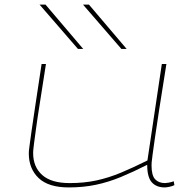

<svg xmlns="http://www.w3.org/2000/svg" viewBox="-20 -810 844 840"><path d="M281 10Q192 10 149 -31Q106 -72 106 -139Q106 -143 106.5 -150.5Q107 -158 110 -178.5Q113 -199 118.5 -240Q124 -281 135 -351.5Q146 -422 162 -530H181Q165 -426 154 -357Q143 -288 137.5 -246.5Q132 -205 129 -183.5Q126 -162 125.5 -153Q125 -144 125 -140Q125 -80 164.5 -44.5Q204 -9 285 -9Q348 -9 401.5 -20.5Q455 -32 509 -54.5Q563 -77 625 -108L688 -530H708Q689 -410 676.5 -331Q664 -252 657.5 -204.5Q651 -157 647.5 -133Q644 -109 643.5 -99.5Q643 -90 643 -86Q643 -43 658.5 -26Q674 -9 702 -9Q707 -9 718.5 -11Q730 -13 740 -17L743 0Q733 5 720 7.5Q707 10 701 10Q664 10 644 -12.5Q624 -35 624 -89Q563 -58 508.5 -35.5Q454 -13 399 -1.5Q344 10 281 10ZM321 -596 153 -790H179L344 -596ZM511 -596 343 -790H369L534 -596Z"/></svg>

Font: Georama ExtraExtended Thin
Style: Italic
Weight: 100
Width: 8
Italic angle: -9°
Designer: Jean-Baptiste Levee
Foundry: Production Type
Version: Version 1.000